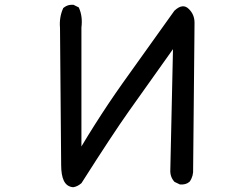

<svg xmlns="http://www.w3.org/2000/svg" viewBox="-20 -782 1040 814"><path d="M289.6 11.7Q262.7 9.3 250.5 -16.1Q239.3 -39.6 239.3 -82.5Q239.3 -124 234.4 -663.6Q230.5 -708.5 247.6 -746.6L248 -747.6L249 -748.5Q254.9 -753.4 261.5 -756.6Q268.1 -759.8 275.4 -761Q282.7 -762.2 290.5 -761.7H291.5L292.5 -761.2L312 -751.5L314 -750.5L314.9 -748.5Q331.1 -711.9 325.2 -665.5V-161.1Q352.5 -207 380.9 -251.7Q409.2 -296.4 438.7 -340.6Q468.3 -384.8 499 -428.2Q597.7 -566.9 718.8 -735.8L719.2 -736.3L719.7 -736.8Q754.9 -770 780.8 -743.7Q804.7 -720.2 804.7 -686Q804.7 -675.3 804 -603Q803.2 -530.8 802 -396.5Q800.8 -262.2 798.8 -66.4Q800.8 -35.2 784.2 -12.2L783.7 -11.7L783.2 -11.2Q775.4 -4.4 765.4 -1.7Q755.4 1 743.7 0H742.7L741.7 -0.5L721.2 -10.3L720.2 -10.7L719.2 -11.7Q700.2 -32.7 702.1 -63L713.4 -573.7Q590.8 -401.4 525.4 -309.1Q457 -212.4 326.2 -6.8L325.7 -5.9L325.2 -5.4Q308.1 9.3 290.5 11.7H290Z"/></svg>

Font: NaikaiFont
Style: SemiBold
Weight: 600
Version: Version 1.89